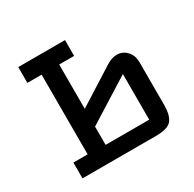

<svg xmlns="http://www.w3.org/2000/svg" viewBox="-118 -623 753 747"><g transform="rotate(-30 259.0 -250.0)"><path d="M50 0V-71H114V-429H50V-500H260V-429H193V-230L359 -335Q383 -350 405 -350Q432 -350 450 -330.5Q468 -311 468 -281V-88Q468 -44 451.5 -22Q435 0 380 0ZM389 -68V-273L193 -150V-68Z"/></g></svg>

Font: Kelly Slab
Style: Regular
Weight: 400
Designer: Denis Masharov
Foundry: Denis Masharov
Version: Version 1.001